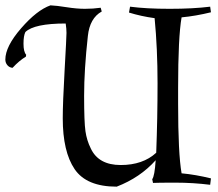

<svg xmlns="http://www.w3.org/2000/svg" viewBox="-132 -684 817 719"><path d="M197 -549Q183 -423 183 -325Q183 -227 188 -192.5Q193 -158 208 -128Q237 -66 320 -66Q403 -66 453 -112Q458 -242 458 -372Q458 -502 447 -616Q396 -623 351 -637L355 -659Q416 -651 503.5 -651Q591 -651 655 -659L658 -638Q601 -624 548 -619Q535 -545 535 -355V-296Q535 -109 548 -35Q601 -30 658 -16L655 8Q591 0 525 0Q459 0 441 1L438 -13Q447 -24 451 -84Q393 -19 305 15Q192 15 147.5 -50.5Q103 -116 103 -241Q103 -298 110 -422Q117 -546 117 -561Q117 -576 114 -596Q-4 -596 -37 -564Q-44 -550 -44 -520Q-44 -490 -34 -479L-35 -472Q-60 -457 -85 -430Q-97 -431 -104.5 -440Q-112 -449 -112 -461Q-112 -510 -53 -578Q6 -646 57 -664Q80 -663 117.5 -657Q155 -651 186 -651Q217 -651 245 -655L249 -641Q204 -616 197 -549Z"/></svg>

Font: Almendra SC
Style: Regular
Weight: 400
Designer: Ana Sanfelippo
Foundry: Ana Sanfelippo
Version: Version 1.003